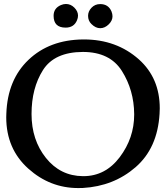

<svg xmlns="http://www.w3.org/2000/svg" viewBox="-20 -913 826 960"><path d="M394.5 -653.3Q252 -652.8 194.8 -562.5Q137.7 -472.2 137.7 -342.8Q137.7 -213.4 209.7 -123.3Q281.7 -33.2 394.5 -32.2H397Q506.8 -32.2 578.6 -127Q650.9 -223.1 650.9 -339.8V-342.8Q649.9 -461.9 589.8 -557.6Q529.8 -653.3 394.5 -653.3ZM420.4 -834Q420.4 -856.4 437.7 -874.5Q455.1 -892.6 481 -892.6Q522 -892.6 537.6 -855.5Q542.5 -842.8 542.5 -831.5Q542.5 -810.1 524.4 -792Q504.4 -772 481 -772Q458 -772 437 -793Q420.4 -809.1 420.4 -834ZM248 -834Q248 -872.1 284.7 -887.7Q297.4 -893.1 309.6 -893.1Q333.5 -893.1 351.6 -875Q370.1 -856.4 370.1 -835Q370.1 -823.7 365.2 -812Q350.1 -774.9 308.1 -774.9Q248 -774.9 248 -834ZM394.5 -715.8H399.4Q562.5 -715.8 674.8 -615.7Q778.8 -522.5 778.8 -371.1Q778.8 -357.4 777.8 -343.8Q767.6 -172.4 658 -77.1Q548.3 18.1 394 26.9Q382.8 27.3 371.1 27.3Q230 27.3 121.6 -69.8Q11.2 -168.5 11.2 -326.7Q11.2 -335.4 11.7 -344.7Q17.6 -514.2 122.6 -614Q227.5 -713.9 394.5 -715.8Z"/></svg>

Font: Caudex
Style: Bold
Weight: 700
Version: Version 1.01